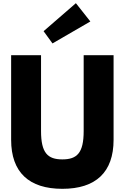

<svg xmlns="http://www.w3.org/2000/svg" viewBox="-20 -1172 784 1207"><path d="M254 -976 310 -899 548 -1037 457 -1152ZM506 -825H694V-293C694 -89 582 15 372 15C162 15 50 -89 50 -293V-825H238V-348C238 -210 280 -170 372 -170C464 -170 506 -210 506 -348Z"/></svg>

Font: Hussar Techniczny
Style: Bold 
Weight: 700
Foundry: Cannot Into Space Fonts
Version: Version 0.77